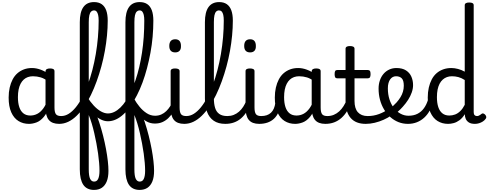

<svg xmlns="http://www.w3.org/2000/svg" viewBox="-20 -1172 4691 1843"><path d="M258 17Q201 17 157 -10.5Q113 -38 88 -94Q63 -150 63 -235Q63 -287 73 -331Q83 -375 101.5 -410Q120 -445 147.5 -469Q175 -493 210 -506Q245 -519 287 -519Q328 -519 371 -503Q414 -487 448 -461V-386Q408 -418 371.5 -429Q335 -440 296 -440Q270 -440 247.5 -432Q225 -424 207.5 -408Q190 -392 177.5 -368Q165 -344 158.5 -312Q152 -280 152 -239Q152 -184 165 -144.5Q178 -105 204.5 -84Q231 -63 271 -63Q307 -63 338.5 -79.5Q370 -96 396.5 -132.5Q423 -169 442 -229L458 -168Q435 -91 401.5 -51Q368 -11 330.5 3Q293 17 258 17ZM548 17Q514 17 489 7.5Q464 -2 448 -21.5Q432 -41 424.5 -70.5Q417 -100 417 -140V-486Q417 -501 428 -508Q439 -515 461 -515Q482 -515 492.5 -508.5Q503 -502 503 -488V-140Q503 -95 516.5 -76.5Q530 -58 567 -58Q576 -58 580.5 -46.5Q585 -35 583.5 -20.5Q582 -6 573.5 5.5Q565 17 548 17Z M548 17Q529 17 522.5 5.5Q516 -6 520 -20.5Q524 -35 536 -46.5Q548 -58 567 -58Q605 -58 640 -80Q675 -102 707.5 -142Q740 -182 769 -237Q798 -292 822.5 -358.5Q847 -425 866.5 -499.5Q886 -574 899.5 -653.5Q913 -733 920 -814Q927 -895 927 -974Q927 -993 940 -1002.5Q953 -1012 970.5 -1012Q988 -1012 1001 -1002.5Q1014 -993 1014 -974Q1014 -905 1007 -831.5Q1000 -758 986.5 -683Q973 -608 953 -534.5Q933 -461 908 -392Q883 -323 853 -261Q823 -199 788.5 -148.5Q754 -98 715.5 -60.5Q677 -23 635 -3Q593 17 548 17Z M882 651Q848 651 822 638.5Q796 626 779.5 601.5Q763 577 754.5 540Q746 503 746 453V-959Q746 -1055 780 -1103.5Q814 -1152 883 -1152Q927 -1152 956 -1132Q985 -1112 999.5 -1072.5Q1014 -1033 1014 -974Q1014 -955 1001 -946Q988 -937 970.5 -937Q953 -937 940 -946Q927 -955 927 -974Q927 -1007 922 -1028.5Q917 -1050 907.5 -1061Q898 -1072 883 -1072Q867 -1072 855 -1061Q843 -1050 837.5 -1025Q832 -1000 832 -959V-220Q861 -176 886 -119Q911 -62 932 1.5Q953 65 969.5 130.5Q986 196 997.5 258Q1009 320 1015 374Q1021 428 1021 468Q1021 529 1004.5 569.5Q988 610 957.5 630.5Q927 651 882 651ZM883 571Q897 571 906.5 564.5Q916 558 922 545.5Q928 533 931.5 513.5Q935 494 935 468Q935 433 931.5 391Q928 349 921.5 301.5Q915 254 905.5 204.5Q896 155 885 106.5Q874 58 860.5 13.5Q847 -31 832 -68V453Q832 517 845 544Q858 571 883 571Z M1016 -8Q978 -8 939.5 -29.5Q901 -51 865 -91.5Q829 -132 797 -188Q792 -197 796 -212Q800 -227 806.5 -238.5Q813 -250 815 -245Q846 -195 880 -158.5Q914 -122 949 -102.5Q984 -83 1016 -83Q1047 -83 1077 -97.5Q1107 -112 1135.5 -139.5Q1164 -167 1189.5 -206.5Q1215 -246 1238 -295.5Q1261 -345 1281 -403.5Q1301 -462 1316.5 -528Q1332 -594 1343 -666Q1354 -738 1359.5 -815.5Q1365 -893 1365 -974Q1365 -993 1378 -1002.5Q1391 -1012 1408.5 -1012Q1426 -1012 1439 -1002.5Q1452 -993 1452 -974Q1452 -896 1445 -818Q1438 -740 1424 -664.5Q1410 -589 1391 -517Q1372 -445 1348 -380Q1324 -315 1295 -258.5Q1266 -202 1234 -155.5Q1202 -109 1166.5 -76Q1131 -43 1093 -25.5Q1055 -8 1016 -8Z M1320 651Q1286 651 1260 638.5Q1234 626 1217.5 601.5Q1201 577 1192.5 540Q1184 503 1184 453V-959Q1184 -1055 1218 -1103.5Q1252 -1152 1321 -1152Q1365 -1152 1394 -1132Q1423 -1112 1437.5 -1072.5Q1452 -1033 1452 -974Q1452 -955 1439 -946Q1426 -937 1408.5 -937Q1391 -937 1378 -946Q1365 -955 1365 -974Q1365 -1007 1360 -1028.5Q1355 -1050 1345.5 -1061Q1336 -1072 1321 -1072Q1305 -1072 1293 -1061Q1281 -1050 1275.5 -1025Q1270 -1000 1270 -959V-220Q1299 -176 1324 -119Q1349 -62 1370 1.5Q1391 65 1407.5 130.5Q1424 196 1435.5 258Q1447 320 1453 374Q1459 428 1459 468Q1459 529 1442.5 569.5Q1426 610 1395.5 630.5Q1365 651 1320 651ZM1321 571Q1335 571 1344.5 564.5Q1354 558 1360 545.5Q1366 533 1369.5 513.5Q1373 494 1373 468Q1373 433 1369.5 391Q1366 349 1359.5 301.5Q1353 254 1343.5 204.5Q1334 155 1323 106.5Q1312 58 1298.5 13.5Q1285 -31 1270 -68V453Q1270 517 1283 544Q1296 571 1321 571Z M1467 14Q1425 14 1390.5 -4.5Q1356 -23 1328 -53Q1300 -83 1277 -119Q1254 -155 1235 -190Q1230 -199 1234.5 -213Q1239 -227 1249 -232Q1259 -237 1270 -218Q1290 -184 1319.5 -147.5Q1349 -111 1387 -86Q1425 -61 1469 -61Q1501 -61 1528 -73Q1555 -85 1576 -105.5Q1597 -126 1612.5 -150.5Q1628 -175 1637 -200Q1639 -207 1646 -207.5Q1653 -208 1659.5 -201.5Q1666 -195 1668 -180.5Q1670 -166 1662 -143Q1653 -117 1636.5 -89.5Q1620 -62 1596 -38.5Q1572 -15 1540 -0.5Q1508 14 1467 14Z M1749 17Q1715 17 1690 7.5Q1665 -2 1649 -21.5Q1633 -41 1625.5 -70.5Q1618 -100 1618 -140V-489Q1618 -502 1628.5 -508.5Q1639 -515 1660 -515Q1682 -515 1693 -508.5Q1704 -502 1704 -489V-140Q1704 -95 1717.5 -76.5Q1731 -58 1768 -58Q1782 -58 1789 -46.5Q1796 -35 1794.5 -20.5Q1793 -6 1782 5.5Q1771 17 1749 17ZM1662 -669Q1634 -669 1619.5 -684.5Q1605 -700 1605 -731Q1605 -763 1619.5 -779Q1634 -795 1662 -795Q1689 -795 1703 -779Q1717 -763 1717 -731Q1718 -700 1703.5 -684.5Q1689 -669 1662 -669Z M1749 17Q1730 17 1723.5 5.5Q1717 -6 1721 -20.5Q1725 -35 1737 -46.5Q1749 -58 1768 -58Q1806 -58 1841 -80Q1876 -102 1908.5 -142Q1941 -182 1970 -237Q1999 -292 2023.5 -358.5Q2048 -425 2067.5 -499.5Q2087 -574 2100.5 -653.5Q2114 -733 2121 -814Q2128 -895 2128 -974Q2128 -993 2141 -1002.5Q2154 -1012 2171.5 -1012Q2189 -1012 2202 -1002.5Q2215 -993 2215 -974Q2215 -905 2208 -831.5Q2201 -758 2187.5 -683Q2174 -608 2154 -534.5Q2134 -461 2109 -392Q2084 -323 2054 -261Q2024 -199 1989.5 -148.5Q1955 -98 1916.5 -60.5Q1878 -23 1836 -3Q1794 17 1749 17Z M2143 17Q2075 17 2031.5 -13Q1988 -43 1967.5 -98.5Q1947 -154 1947 -228V-959Q1947 -1056 1981.5 -1104Q2016 -1152 2084 -1152Q2128 -1152 2157 -1132Q2186 -1112 2200.5 -1072.5Q2215 -1033 2215 -974Q2215 -955 2202 -946Q2189 -937 2171.5 -937Q2154 -937 2141 -946Q2128 -955 2128 -974Q2128 -1008 2123 -1029.5Q2118 -1051 2108 -1061.5Q2098 -1072 2082 -1072Q2066 -1072 2055 -1061Q2044 -1050 2038.5 -1025.5Q2033 -1001 2033 -959V-228Q2033 -176 2044.5 -137.5Q2056 -99 2084.5 -78.5Q2113 -58 2162 -58Q2176 -58 2182.5 -46.5Q2189 -35 2187.5 -20.5Q2186 -6 2175 5.5Q2164 17 2143 17Z M2143 17Q2129 17 2122.5 5.5Q2116 -6 2117.5 -20.5Q2119 -35 2130 -46.5Q2141 -58 2162 -58Q2195 -58 2223 -69Q2251 -80 2274 -100Q2297 -120 2314.5 -147Q2332 -174 2344 -205Q2350 -220 2361.5 -218.5Q2373 -217 2381.5 -207Q2390 -197 2387 -186Q2372 -138 2348.5 -100.5Q2325 -63 2294.5 -36.5Q2264 -10 2226 3.5Q2188 17 2143 17Z M2468 17Q2434 17 2409 7.5Q2384 -2 2368 -21.5Q2352 -41 2344.5 -70.5Q2337 -100 2337 -140V-489Q2337 -502 2347.5 -508.5Q2358 -515 2379 -515Q2401 -515 2412 -508.5Q2423 -502 2423 -489V-140Q2423 -95 2436.5 -76.5Q2450 -58 2487 -58Q2501 -58 2508 -46.5Q2515 -35 2513.5 -20.5Q2512 -6 2501 5.5Q2490 17 2468 17ZM2381 -669Q2353 -669 2338.5 -684.5Q2324 -700 2324 -731Q2324 -763 2338.5 -779Q2353 -795 2381 -795Q2408 -795 2422 -779Q2436 -763 2436 -731Q2437 -700 2422.5 -684.5Q2408 -669 2381 -669Z M2468 17Q2454 17 2447.5 5.5Q2441 -6 2442.5 -20.5Q2444 -35 2455 -46.5Q2466 -58 2487 -58Q2517 -58 2540.5 -66Q2564 -74 2581 -90Q2598 -106 2608.5 -130Q2619 -154 2623 -186Q2625 -201 2638 -205.5Q2651 -210 2663.5 -205.5Q2676 -201 2674 -186Q2670 -133 2653 -94.5Q2636 -56 2609 -31.5Q2582 -7 2546.5 5Q2511 17 2468 17Z M2813 17Q2756 17 2712 -10.5Q2668 -38 2643 -94Q2618 -150 2618 -235Q2618 -287 2628 -331Q2638 -375 2656.5 -410Q2675 -445 2702.5 -469Q2730 -493 2765 -506Q2800 -519 2842 -519Q2883 -519 2926 -503Q2969 -487 3003 -461V-386Q2963 -418 2926.5 -429Q2890 -440 2851 -440Q2825 -440 2802.5 -432Q2780 -424 2762.5 -408Q2745 -392 2732.5 -368Q2720 -344 2713.5 -312Q2707 -280 2707 -239Q2707 -184 2720 -144.5Q2733 -105 2759.5 -84Q2786 -63 2826 -63Q2862 -63 2893.5 -79.5Q2925 -96 2951.5 -132.5Q2978 -169 2997 -229L3013 -168Q2990 -91 2956.5 -51Q2923 -11 2885.5 3Q2848 17 2813 17ZM3103 17Q3069 17 3044 7.5Q3019 -2 3003 -21.5Q2987 -41 2979.5 -70.5Q2972 -100 2972 -140V-486Q2972 -501 2983 -508Q2994 -515 3016 -515Q3037 -515 3047.5 -508.5Q3058 -502 3058 -488V-140Q3058 -95 3071.5 -76.5Q3085 -58 3122 -58Q3131 -58 3135.5 -46.5Q3140 -35 3138.5 -20.5Q3137 -6 3128.5 5.5Q3120 17 3103 17Z M3103 17Q3089 17 3082.5 5.5Q3076 -6 3077.5 -20.5Q3079 -35 3090 -46.5Q3101 -58 3122 -58Q3156 -58 3184.5 -70Q3213 -82 3236 -103Q3259 -124 3277.5 -153Q3296 -182 3309 -216Q3315 -231 3327 -229.5Q3339 -228 3347.5 -219Q3356 -210 3353 -199Q3337 -148 3313 -108Q3289 -68 3257.5 -40Q3226 -12 3187.5 2.5Q3149 17 3103 17Z M3491 17Q3443 17 3407 3Q3371 -11 3346.5 -39Q3322 -67 3309.5 -108Q3297 -149 3297 -203V-420H3219Q3204 -420 3198 -429Q3192 -438 3192 -460Q3192 -483 3198 -491.5Q3204 -500 3219 -500H3297V-704Q3297 -717 3307.5 -723.5Q3318 -730 3339 -730Q3361 -730 3372 -723.5Q3383 -717 3383 -704V-500H3509Q3524 -500 3530.5 -491.5Q3537 -483 3537 -460Q3537 -438 3530.5 -429Q3524 -420 3509 -420H3383V-203Q3383 -167 3391 -140Q3399 -113 3415 -95Q3431 -77 3454.5 -67.5Q3478 -58 3509 -58Q3523 -58 3530 -46.5Q3537 -35 3535.5 -20.5Q3534 -6 3523 5.5Q3512 17 3491 17Z M3491 17Q3472 17 3465.5 5.5Q3459 -6 3463 -20.5Q3467 -35 3479 -46.5Q3491 -58 3510 -58Q3566 -58 3617.5 -77Q3669 -96 3706 -124Q3720 -133 3730 -128Q3740 -123 3745 -110.5Q3750 -98 3748.5 -84.5Q3747 -71 3736 -64Q3704 -41 3662.5 -22.5Q3621 -4 3577 6.5Q3533 17 3491 17Z M3710 -121Q3732 -136 3751.5 -153.5Q3771 -171 3787 -189Q3809 -214 3824.5 -239.5Q3840 -265 3848 -292.5Q3856 -320 3856 -349Q3856 -401 3836 -420.5Q3816 -440 3782 -440Q3768 -440 3761.5 -452Q3755 -464 3755.5 -479.5Q3756 -495 3763.5 -507Q3771 -519 3785 -519Q3842 -519 3877.5 -496Q3913 -473 3929 -435.5Q3945 -398 3945 -355Q3945 -321 3932.5 -285Q3920 -249 3898 -214.5Q3876 -180 3847 -148Q3826 -124 3802 -103Q3778 -82 3752 -64Z M3896 17Q3847 17 3804.5 0Q3762 -17 3727 -48Q3692 -79 3666.5 -121.5Q3641 -164 3627.5 -214.5Q3614 -265 3614 -321Q3614 -364 3626.5 -400.5Q3639 -437 3662 -463.5Q3685 -490 3716.5 -504.5Q3748 -519 3785 -519Q3799 -519 3805.5 -507Q3812 -495 3811.5 -479.5Q3811 -464 3803 -452Q3795 -440 3781 -440Q3764 -440 3750 -432.5Q3736 -425 3725.5 -410.5Q3715 -396 3709 -374.5Q3703 -353 3703 -324Q3703 -266 3718.5 -218Q3734 -170 3761.5 -135Q3789 -100 3825 -80.5Q3861 -61 3901 -61Q3951 -61 3988 -80Q4025 -99 4050 -134Q4075 -169 4089 -216Q4091 -224 4105 -225.5Q4119 -227 4131.5 -222.5Q4144 -218 4141 -208Q4129 -156 4107 -114.5Q4085 -73 4053 -43.5Q4021 -14 3981.5 1.5Q3942 17 3896 17Z M4281 17Q4224 17 4180 -10.5Q4136 -38 4111 -94Q4086 -150 4086 -235Q4086 -287 4096 -331Q4106 -375 4124.5 -410Q4143 -445 4170.5 -469Q4198 -493 4234 -506Q4270 -519 4313 -519Q4343 -519 4377 -510Q4411 -501 4441 -484V-1122Q4441 -1135 4452 -1141.5Q4463 -1148 4484 -1148Q4506 -1148 4516.5 -1141.5Q4527 -1135 4527 -1122V-96Q4527 -76 4535.5 -67Q4544 -58 4558 -58Q4567 -58 4574.5 -61Q4582 -64 4589 -69Q4596 -74 4604 -80Q4612 -86 4621.5 -82Q4631 -78 4638 -70Q4646 -61 4647.5 -51Q4649 -41 4643 -33Q4632 -17 4615 -6Q4598 5 4578.5 11Q4559 17 4539 17Q4501 17 4480 3Q4459 -11 4450.5 -31.5Q4442 -52 4442 -73Q4442 -74 4442 -74.5Q4442 -75 4442 -76Q4418 -38 4390.5 -18Q4363 2 4335 9.5Q4307 17 4281 17ZM4174 -239Q4174 -184 4187 -144.5Q4200 -105 4226.5 -84Q4253 -63 4293 -63Q4322 -63 4348.5 -73Q4375 -83 4398.5 -106Q4422 -129 4441 -166V-404Q4410 -424 4380 -432Q4350 -440 4318 -440Q4292 -440 4270 -432Q4248 -424 4230 -408Q4212 -392 4199.5 -368Q4187 -344 4180.5 -312Q4174 -280 4174 -239Z"/></svg>

Font: Playwrite CL
Style: Regular
Weight: 400
Designer: Veronika Burian, José Scaglione
Foundry: TypeTogether
Version: Version 1.002